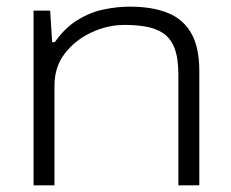

<svg xmlns="http://www.w3.org/2000/svg" viewBox="-20 -558 694 578"><path d="M81 0V-526H131L137 -431H145Q175 -474 213 -497.5Q251 -521 292 -529.5Q333 -538 370 -538Q439 -538 485.5 -519Q532 -500 556 -457.5Q580 -415 580 -345V0H517V-332Q517 -384 505 -414Q493 -444 470.5 -458.5Q448 -473 418.5 -478Q389 -483 355 -483Q304 -483 255.5 -460.5Q207 -438 175.5 -397.5Q144 -357 144 -300V0Z"/></svg>

Font: Archivo Expanded ExtraLight
Style: Regular
Weight: 250
Width: 7
Designer: Hector Gatti
Foundry: Omnibus-Type
Version: Version 2.001